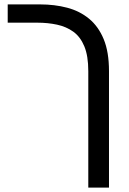

<svg xmlns="http://www.w3.org/2000/svg" viewBox="-20 -612 585 872"><path d="M381 240V-289Q381 -358 363 -401.5Q345 -445 313 -468Q281 -491 239 -500Q197 -509 150 -509H15V-592H162Q228 -592 285 -577Q342 -562 384.5 -527Q427 -492 451 -434Q475 -376 475 -289V240Z"/></svg>

Font: Noto Sans Hebrew
Style: Regular
Weight: 400
Designer: Monotype Design Team
Foundry: Monotype Imaging Inc.
Version: Version 2.003